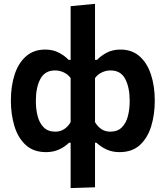

<svg xmlns="http://www.w3.org/2000/svg" viewBox="-20 -764 845 980"><path d="M340.5 196V-35.5H332.5Q311 -14.5 281.5 -1Q252 12.5 215.5 12.5Q151 12.5 111.5 -23.8Q72 -60 53.8 -119.8Q35.5 -179.5 35.5 -250Q35.5 -325.5 55 -384.5Q74.5 -443.5 113.5 -477.2Q152.5 -511 210.5 -511Q251 -511 281.2 -494.8Q311.5 -478.5 330 -458.5H340.5V-732.5L465 -744.5V-458.5H475.5Q494 -478.5 524.2 -494.8Q554.5 -511 595 -511Q653 -511 691.8 -477.2Q730.5 -443.5 750.2 -384.5Q770 -325.5 770 -250Q770 -179.5 751.8 -119.8Q733.5 -60 694 -23.8Q654.5 12.5 590 12.5Q553 12.5 523.8 -1Q494.5 -14.5 472.5 -35.5H465V192ZM262.5 -92Q288 -92 307.8 -105Q327.5 -118 340.5 -140.5V-365.5Q327 -384.5 305.5 -394.5Q284 -404.5 261.5 -404.5Q209 -404.5 186 -361Q163 -317.5 163 -249Q163 -206.5 172.2 -171Q181.5 -135.5 203.2 -113.8Q225 -92 262.5 -92ZM543 -92Q580 -92 601.8 -113.8Q623.5 -135.5 632.8 -171Q642 -206.5 642 -249Q642 -317.5 619.2 -361Q596.5 -404.5 544 -404.5Q521.5 -404.5 500 -394.5Q478.5 -384.5 465 -365.5V-140.5Q478 -118 497.5 -105Q517 -92 543 -92Z"/></svg>

Font: Heraclito SemiBold
Style: Regular
Weight: 600
Designer: Kostas Bartsokas (font) & Cristiano Sobral (main changes)
Foundry: Kostas Bartsokas (font) & Cristiano Sobral (main changes)
Version: Version 1.00;July 8, 2020;FontCreator 13.0.0.2655 64-bit